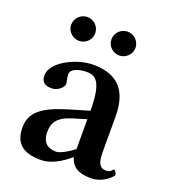

<svg xmlns="http://www.w3.org/2000/svg" viewBox="-120 -713 716 811"><g transform="rotate(20 238.0 -307.5)"><path d="M281 -48H283C295 -10 321 10 381 10C436 10 474 -33 474 -38C474 -45 465 -58 461 -58C455 -58 454 -42 430 -42C391 -42 390 -80 390 -126V-271C390 -415 308 -444 226 -444C153 -444 48 -392 48 -332C48 -306 59 -290 95 -290C123 -290 147 -314 147 -328C147 -340 141 -351 141 -371C141 -393 174 -406 212 -406C254 -406 282 -384 282 -257L210 -236C107 -206 36 -174 36 -95C36 -26 69 10 156 10C198 10 243 -15 281 -48ZM282 -85C257 -65 222 -45 204 -45C156 -45 141 -75 141 -110C141 -151 155 -181 225 -202L282 -219ZM81 -571C81 -542 106 -518 135 -518C165 -518 189 -542 189 -571C189 -601 165 -625 135 -625C106 -625 81 -601 81 -571ZM262 -571C262 -542 286 -518 316 -518C345 -518 370 -542 370 -571C370 -601 345 -625 316 -625C286 -625 262 -601 262 -571Z"/></g></svg>

Font: Libertinus Serif Semibold
Style: Regular
Weight: 600
Designer: Philipp H. Poll, Khaled Hosny
Foundry: Caleb Maclennan
Version: Version 7.050;RELEASE